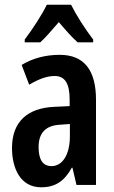

<svg xmlns="http://www.w3.org/2000/svg" viewBox="-20 -786 486 816"><path d="M282 -766H179C160 -726 118 -661 85 -618V-606H151C173 -625 200 -658 230 -692C259 -658 285 -628 310 -606H376V-618C340 -665 304 -722 282 -766ZM234 -553C173 -553 118 -538 72 -510L104 -426C146 -451 181 -463 212 -463C257 -463 276 -430 276 -362V-335L211 -332C96 -327 31 -268 31 -157C31 -70 67 10 155 10C216 10 254 -17 285 -73H288L305 0H388V-362C388 -487 338 -553 234 -553ZM236 -256 277 -259V-207C277 -128 245 -80 199 -80C163 -80 144 -106 144 -161C144 -221 174 -253 236 -256Z"/></svg>

Font: Noto Sans Myanmar ExtraCondensed SemiBold
Style: Regular
Weight: 600
Width: 2
Designer: Monotype Design Team
Foundry: Monotype Imaging Inc.
Version: Version 2.107